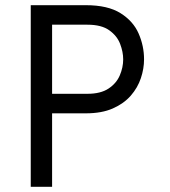

<svg xmlns="http://www.w3.org/2000/svg" viewBox="-20 -720 656 740"><path d="M98.5 0V-700H311Q395.4 -700 444.4 -669.3Q493.4 -638.6 514.3 -590.8Q535.2 -542.9 535.2 -491.2Q535.2 -455.6 523 -418.9Q510.8 -382.1 484.1 -351.4Q457.4 -320.8 414.8 -302Q372.1 -283.2 311 -283.2H180.8V0ZM180.8 -358.5H317Q368 -358.5 398.2 -378.6Q428.5 -398.6 441.6 -429.2Q454.8 -459.9 454.8 -491.2Q454.8 -519.8 443 -550.8Q431.2 -581.8 401.2 -603.2Q371.2 -624.8 317 -624.8H180.8Z"/></svg>

Font: Overpass Mono Light
Style: Regular
Weight: 300
Monospace: yes
Designer: Delve Withrington, Dave Bailey
Foundry: Delve Fonts LLC
Version: Version 4.000